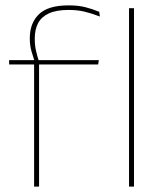

<svg xmlns="http://www.w3.org/2000/svg" viewBox="-20 -695 603 715"><path d="M235.5 -675Q271.5 -675 298 -668.2Q324.5 -661.5 349.5 -651L352 -633.5Q323.5 -644.5 296.5 -651.2Q269.5 -658 235.5 -658Q190 -658 162.2 -645.2Q134.5 -632.5 122 -609Q109.5 -585.5 109.5 -552V-549Q109.5 -525 114.5 -504.2Q119.5 -483.5 125 -466.5L108.5 -464V-467.5Q103.5 -482.5 97.2 -504.2Q91 -526 91 -550.5V-553Q91 -609 125 -642Q159 -675 235.5 -675ZM107 0V-460H125.5V0ZM14 -455V-471H114H120H348L345.5 -455ZM460.5 0V-664.5H479V0Z"/></svg>

Font: Anek Gujarati Thin
Style: Regular
Weight: 250
Version: Version 1.003